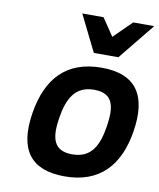

<svg xmlns="http://www.w3.org/2000/svg" viewBox="-87 -834 759 917"><g transform="rotate(10 293.0 -375.5)"><path d="M374.5 -527C202.6 -527 112.6 -426.9 85.4 -255C56.9 -75 124.6 15 288.6 15C458.7 15 549.5 -85.2 576.4 -255C603.5 -426.4 545.5 -527 374.5 -527ZM306 -95C214.6 -95 199.9 -157.1 215.4 -255C230.9 -352.7 265.7 -417 357 -417C449.2 -417 462.1 -354.4 446.4 -255C430.9 -157 396.9 -95 306 -95ZM443.4 -590 586.3 -766H484.3L397.9 -681L340.3 -766H237.3L324.4 -590Z"/></g></svg>

Font: Fog Sans
Style: It
Weight: 700
Foundry: Intel Corporation
Version: Version 1.00